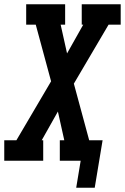

<svg xmlns="http://www.w3.org/2000/svg" viewBox="-39 -755 587 902"><path d="M319 127 340 0H242V-96H263L233 -231L157 -96H164V0H-19V-96H38L201 -373L129 -639H84V-735H267V-639H246L276 -504L352 -639H345V-735H528V-639H471L308 -362L380 -96H443L406 127Z"/></svg>

Font: Iosevka Slab Oblique
Style: Bold
Weight: 700
Italic angle: -9°
Monospace: yes
Designer: Belleve Invis
Foundry: Belleve Invis
Version: Version 11.1.1; ttfautohint (v1.8.3)